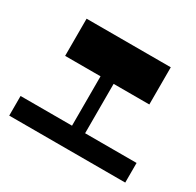

<svg xmlns="http://www.w3.org/2000/svg" viewBox="-92 -445 571 559"><g transform="rotate(30 193.0 -165.5)"><path d="M52 -219V-344H335V-219ZM-2 13V-53H388V13ZM171 2V-295H215V2Z"/></g></svg>

Font: Montserrat Underline Thin
Style: Bold
Weight: 700
Version: Version 9.000